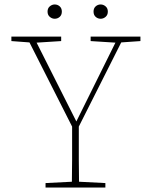

<svg xmlns="http://www.w3.org/2000/svg" viewBox="-20 -840 675 860"><path d="M31 -656V-676H254V-656L144 -649L322 -296L497 -649L386 -656V-676H609V-656L523 -650L333 -273Q333 -219 333 -183Q333 -147 333 -121.5Q333 -96 333.5 -74.5Q334 -53 334 -26L452 -20V0H184V-20L302 -26Q302 -55 302.5 -77.5Q303 -100 303 -125Q303 -150 303 -185Q303 -220 303 -273L112 -650ZM225 -756Q213 -756 203 -764.5Q193 -773 193 -788Q193 -803 203 -811.5Q213 -820 225 -820Q238 -820 247.5 -811.5Q257 -803 257 -788Q257 -773 247.5 -764.5Q238 -756 225 -756ZM431 -756Q418 -756 408.5 -764.5Q399 -773 399 -788Q399 -803 408.5 -811.5Q418 -820 431 -820Q443 -820 453 -811.5Q463 -803 463 -788Q463 -773 453 -764.5Q443 -756 431 -756Z"/></svg>

Font: Source Serif 4 ExtraLight
Style: Regular
Weight: 200
Designer: Frank Grießhammer
Foundry: Adobe
Version: Version 4.005;hotconv 1.1.0;makeotfexe 2.6.0